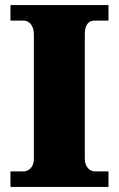

<svg xmlns="http://www.w3.org/2000/svg" viewBox="-20 -734 466 754"><path d="M21 0H406V-61H351C331 -61 313 -81 313 -110V-599C313 -636 327 -653 351 -653H406V-714H21V-653H74C92 -653 113 -636 113 -600V-108C113 -78 92 -61 74 -61H21Z"/></svg>

Font: Noto Serif Gurmukhi Black
Style: Regular
Weight: 900
Designer: Vaibhav Singh and the Monotype Design Team
Foundry: Monotype Imaging Inc.
Version: Version 2.004